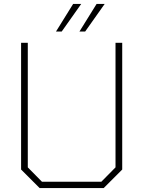

<svg xmlns="http://www.w3.org/2000/svg" viewBox="-20 -954 727 974"><path d="M264 -794 351 -934H392L293 -794ZM383 -794 470 -934H511L412 -794ZM181 0 87 -94V-737H121V-105L193 -32H494L566 -105V-737H600V-94L506 0Z"/></svg>

Font: Tomorrow ExtraLight
Style: Regular
Weight: 275
Designer: Tony de Marco, Monica Rizzolli
Foundry: Just in Type
Version: Version 2.002